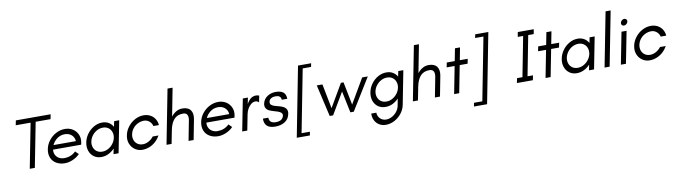

<svg xmlns="http://www.w3.org/2000/svg" viewBox="-41 -1554 9165 2608"><g transform="rotate(-10 4541.5 -250.0)"><path d="M375 -617H170L183 -682H663L650 -617H445L325 -2H255Z M543 -222Q555 -285 596 -338Q637 -391 696 -421.5Q755 -452 818 -452Q879 -452 926 -422Q973 -392 995 -341Q1017 -290 1005 -230L999 -203H581L595 -263H937Q936 -296 918.5 -323.5Q901 -351 871 -366.5Q841 -382 804 -382Q734 -382 681 -334.5Q628 -287 614 -216Q605 -171 620.5 -136Q636 -101 669 -82Q702 -63 742 -63Q789 -63 829 -78.5Q869 -94 902 -127L946 -83Q905 -41 848.5 -17Q792 7 740 7Q674 7 624 -21.5Q574 -50 552 -102Q530 -154 543 -222Z M1073 -220Q1084 -280 1122 -333Q1160 -386 1215.5 -418Q1271 -450 1331 -450Q1383 -450 1420.5 -427.5Q1458 -405 1481 -365L1496 -440H1566L1480 0H1410L1425 -75Q1387 -35 1340.5 -12.5Q1294 10 1242 10Q1182 10 1139 -22Q1096 -54 1078.5 -107Q1061 -160 1073 -220ZM1453 -220Q1461 -262 1448 -299Q1435 -336 1404 -358Q1373 -380 1329 -380Q1285 -380 1245 -358Q1205 -336 1178 -299Q1151 -262 1143 -220Q1135 -178 1148 -141Q1161 -104 1192 -82Q1223 -60 1267 -60Q1311 -60 1350.5 -82Q1390 -104 1417.5 -141Q1445 -178 1453 -220Z M1633 -220Q1645 -282 1685 -334.5Q1725 -387 1782.5 -418Q1840 -449 1902 -449Q1951 -449 1991 -429Q2031 -409 2056.5 -371Q2082 -333 2086 -282H2010Q2000 -324 1967.5 -350Q1935 -376 1895 -376Q1852 -376 1811.5 -356.5Q1771 -337 1742.5 -301.5Q1714 -266 1705 -220Q1697 -178 1710 -142Q1723 -106 1753.5 -84.5Q1784 -63 1827 -63Q1868 -63 1908 -85Q1948 -107 1976 -144H2055Q2028 -95 1989 -60.5Q1950 -26 1903 -8Q1856 10 1807 10Q1753 10 1708 -20Q1663 -50 1641.5 -102.5Q1620 -155 1633 -220Z M2287 -750H2357L2282 -364Q2312 -403 2351.5 -426Q2391 -449 2437 -449Q2517 -449 2550.5 -402Q2584 -355 2568 -275L2515 0H2445L2498 -275Q2507 -319 2493 -349Q2479 -379 2435 -379Q2356 -379 2311 -329.5Q2266 -280 2247 -184L2211 0H2141Z M2658 -222Q2670 -285 2711 -338Q2752 -391 2811 -421.5Q2870 -452 2933 -452Q2994 -452 3041 -422Q3088 -392 3110 -341Q3132 -290 3120 -230L3114 -203H2696L2710 -263H3052Q3051 -296 3033.5 -323.5Q3016 -351 2986 -366.5Q2956 -382 2919 -382Q2849 -382 2796 -334.5Q2743 -287 2729 -216Q2720 -171 2735.5 -136Q2751 -101 2784 -82Q2817 -63 2857 -63Q2904 -63 2944 -78.5Q2984 -94 3017 -127L3061 -83Q3020 -41 2963.5 -17Q2907 7 2855 7Q2789 7 2739 -21.5Q2689 -50 2667 -102Q2645 -154 2658 -222Z M3271 -440H3341L3324 -354Q3353 -406 3384 -427.5Q3415 -449 3454 -449Q3465 -449 3476 -446.5Q3487 -444 3497 -440L3479 -349Q3469 -360 3457 -365.5Q3445 -371 3431 -371Q3400 -371 3372 -349Q3344 -327 3324.5 -292Q3305 -257 3298 -220L3255 0H3185Z M3492 -123H3566Q3568 -81 3591.5 -63Q3615 -45 3656 -45Q3705 -45 3732 -63Q3759 -81 3767 -117Q3771 -138 3756.5 -154Q3742 -170 3710 -181Q3692 -187 3674 -192Q3653 -198 3630 -205.5Q3607 -213 3593 -220Q3532 -252 3543 -317Q3556 -381 3607.5 -415.5Q3659 -450 3725 -450Q3792 -450 3828 -423Q3864 -396 3865 -331H3790Q3786 -364 3767.5 -378Q3749 -392 3712 -392Q3678 -392 3652.5 -377.5Q3627 -363 3621 -334Q3616 -305 3631.5 -291Q3647 -277 3676 -267L3690 -263Q3714 -257 3745 -248Q3776 -239 3795 -229Q3857 -196 3842 -126Q3828 -56 3773 -21.5Q3718 13 3641 13Q3564 13 3527 -21Q3490 -55 3492 -123Z M4087 -750H4268L4258 -701H4143L3975 163H4090L4081 213H3900Z M4291 -440H4369L4435 -101L4620 -418H4656L4719 -101L4917 -440H4995L4724 -1H4677L4615 -299L4439 -1H4392Z M4953 65H5023Q5025 116 5058.5 148Q5092 180 5139 180Q5182 180 5221.5 158.5Q5261 137 5289 101Q5317 65 5325 22L5343 -74Q5312 -39 5265 -14.5Q5218 10 5162 10Q5101 10 5058 -21.5Q5015 -53 4997.5 -106Q4980 -159 4992 -220Q5003 -281 5041 -334Q5079 -387 5134.5 -418.5Q5190 -450 5251 -450Q5307 -450 5345 -424.5Q5383 -399 5400 -366L5415 -440H5485L5395 22Q5383 84 5342.5 136.5Q5302 189 5244.5 219.5Q5187 250 5125 250Q5071 250 5031 224.5Q4991 199 4971 157Q4951 115 4953 65ZM5372 -220Q5380 -262 5367 -299Q5354 -336 5323 -358Q5292 -380 5248 -380Q5205 -380 5165.5 -358.5Q5126 -337 5098 -300Q5070 -263 5062 -220Q5054 -177 5067.5 -140Q5081 -103 5112 -81.5Q5143 -60 5186 -60Q5230 -60 5269.5 -82Q5309 -104 5336.5 -141Q5364 -178 5372 -220Z M5685 -750H5755L5680 -364Q5710 -403 5749.5 -426Q5789 -449 5835 -449Q5915 -449 5948.5 -402Q5982 -355 5966 -275L5913 0H5843L5896 -275Q5905 -319 5891 -349Q5877 -379 5833 -379Q5754 -379 5709 -329.5Q5664 -280 5645 -184L5609 0H5539Z M6181 -375H6071L6084 -440H6194L6227 -611H6297L6264 -440H6373L6360 -375H6251L6178 0H6108Z M6353 163H6468L6636 -701H6521L6531 -750H6712L6525 213H6344Z M7177 -660H7247L7123 -20H7053ZM6987 -65H7207L7194 0H6974ZM7106 -680H7326L7314 -615H7094Z M7442 -375H7332L7345 -440H7455L7488 -611H7558L7525 -440H7634L7621 -375H7512L7439 0H7369Z M7631 -220Q7642 -280 7680 -333Q7718 -386 7773.5 -418Q7829 -450 7889 -450Q7941 -450 7978.5 -427.5Q8016 -405 8039 -365L8054 -440H8124L8038 0H7968L7983 -75Q7945 -35 7898.5 -12.5Q7852 10 7800 10Q7740 10 7697 -22Q7654 -54 7636.5 -107Q7619 -160 7631 -220ZM8011 -220Q8019 -262 8006 -299Q7993 -336 7962 -358Q7931 -380 7887 -380Q7843 -380 7803 -358Q7763 -336 7736 -299Q7709 -262 7701 -220Q7693 -178 7706 -141Q7719 -104 7750 -82Q7781 -60 7825 -60Q7869 -60 7908.5 -82Q7948 -104 7975.5 -141Q8003 -178 8011 -220Z M8329 -750H8399L8253 0H8183Z M8494 -440H8564L8478 0H8408ZM8507 -561Q8511 -579 8526.5 -592Q8542 -605 8560 -605Q8579 -605 8589.5 -592Q8600 -579 8596 -561Q8592 -542 8576.5 -529Q8561 -516 8543 -516Q8524 -516 8513.5 -529Q8503 -542 8507 -561Z M8630 -220Q8642 -282 8682 -334.5Q8722 -387 8779.5 -418Q8837 -449 8899 -449Q8948 -449 8988 -429Q9028 -409 9053.5 -371Q9079 -333 9083 -282H9007Q8997 -324 8964.5 -350Q8932 -376 8892 -376Q8849 -376 8808.5 -356.5Q8768 -337 8739.5 -301.5Q8711 -266 8702 -220Q8694 -178 8707 -142Q8720 -106 8750.5 -84.5Q8781 -63 8824 -63Q8865 -63 8905 -85Q8945 -107 8973 -144H9052Q9025 -95 8986 -60.5Q8947 -26 8900 -8Q8853 10 8804 10Q8750 10 8705 -20Q8660 -50 8638.5 -102.5Q8617 -155 8630 -220Z"/></g></svg>

Font: Teachers[wght] Italic
Style: Regular
Weight: 400
Designer: Alfredo Marco Pradil & Chank Diesel
Version: Version 1.000;Glyphs 3.1.2 (3151)